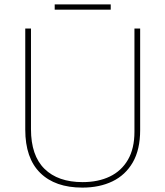

<svg xmlns="http://www.w3.org/2000/svg" viewBox="-20 -844 752 874"><path d="M618 -252Q618 -163 584.5 -105Q551 -47 492 -18.5Q433 10 355 10Q231 10 163 -57Q95 -124 95 -254V-714H121V-256Q121 -136 182.5 -75.5Q244 -15 356 -15Q427 -15 480 -40.5Q533 -66 562.5 -117Q592 -168 592 -244V-714H618ZM484 -824V-800H229V-824Z"/></svg>

Font: Noto Sans Thai Thin
Style: Regular
Weight: 250
Designer: Monotype Design Team
Foundry: Monotype Imaging Inc.
Version: Version 2.001